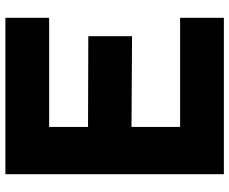

<svg xmlns="http://www.w3.org/2000/svg" viewBox="-89 -760 849 711"><g transform="rotate(-90 335.5 -404.5)"><path d="M46 -809H625V-647H221V-503L557 -502V-340L221 -342V-162H625V0H46Z"/></g></svg>

Font: Neutral Face
Style: Bold
Weight: 700
Designer: Vadym Aksieiev
Version: Version 1.039;Fontself Maker 3.5.7